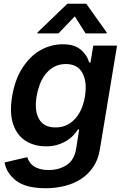

<svg xmlns="http://www.w3.org/2000/svg" viewBox="-20 -789 665 1025"><path d="M4.6 78.1 125.4 50.1Q129.3 62.1 136.7 74.4Q144.2 86.6 157.5 96.4Q170.8 106.2 191.1 112.4Q211.3 118.6 240.4 118.6Q295.1 118.6 335.9 92Q376.8 65.3 386.4 5.3L402.7 -98H396.3Q386.7 -83.1 372 -67.1Q357.2 -51.1 336.3 -38Q315.3 -24.9 287.8 -16.3Q260.3 -7.8 225.1 -7.8Q162.6 -7.8 116.1 -37.6Q70 -67.1 50.1 -126.4Q30.2 -185.7 44.7 -274.5Q59.7 -364.7 99.8 -426.5Q140.6 -489.7 196 -521.1Q251.4 -552.6 315.7 -552.6Q364.3 -552.6 392.4 -536.6Q407 -528.4 417.4 -518.5Q427.9 -508.5 435.5 -497.9Q443.2 -487.2 448.2 -476.4Q453.1 -465.6 456.3 -455.3H463.1L478 -545.5H604.8L513.1 8.9Q504.3 63.6 477.5 102.8Q450.6 142 411.8 167.1Q372.9 192.1 324.4 204Q275.9 215.9 223.7 215.9Q119 215.9 66.4 175.8Q13.8 135.3 4.6 78.1ZM187.9 -154.5Q213.1 -108.7 276.3 -108.7Q311.8 -108.7 339 -122.7Q366.1 -136.7 385.5 -160Q404.8 -183.2 416.7 -213.2Q428.6 -243.3 433.6 -275.2Q446 -352.6 419.7 -399.9Q393.8 -447.1 331.7 -447.1Q295.5 -447.1 268.5 -432Q241.5 -416.9 222.5 -392.6Q203.5 -368.3 192.1 -337.5Q180.8 -306.8 175.4 -275.2Q163 -198.9 187.9 -154.5ZM179.7 -610.8 180.4 -615.8 339.8 -769.2H440.3L549.7 -615.8L549 -610.8H436.8L379.3 -701.7L292.3 -610.8Z"/></svg>

Font: Inter P Semi Bold
Style: Italic
Weight: 600
Italic angle: 9.39999°
Designer: Rasmus Andersson
Foundry: rsms
Version: Version 3.018;git-588b23468